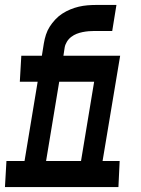

<svg xmlns="http://www.w3.org/2000/svg" viewBox="-48 -755 568 775"><path d="M138 -105H279L332 -425H191ZM-28 0 -22 -105H51L104 -425H32L38 -530H121L129 -580Q132 -598 137.5 -615Q143 -632 152.5 -647Q162 -662 175 -676Q188 -690 203.5 -700Q219 -710 236 -717Q253 -724 270 -728Q287 -732 304.5 -733.5Q322 -735 339 -735H422L405 -630H334Q322 -630 310 -629Q298 -628 285.5 -625.5Q273 -623 261.5 -618.5Q250 -614 239.5 -606Q229 -598 222 -586.5Q215 -575 213 -563L208 -530H437L366 -105H435L430 0Z"/></svg>

Font: Iosevka Curly Slab XBdObl
Style: Regular
Weight: 800
Italic angle: -9°
Monospace: yes
Designer: Belleve Invis
Foundry: Belleve Invis
Version: Version 11.1.0; ttfautohint (v1.8.3)